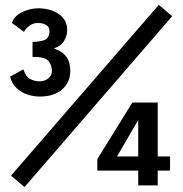

<svg xmlns="http://www.w3.org/2000/svg" viewBox="-20 -757 746 784"><path d="M138.2 -362.8Q115.2 -363.3 90.8 -371.3Q66.4 -379.4 47.4 -397.5Q28.3 -415.5 21 -444.3L75.7 -473.6Q85.4 -442.9 104.2 -433.8Q123 -424.8 141.1 -424.8Q162.1 -424.8 177 -436.8Q191.9 -448.7 191.9 -467.3Q191.9 -492.7 177.2 -508.8Q162.6 -524.9 112.8 -524.9V-585.9Q157.2 -586.9 170.2 -598.6Q183.1 -610.4 182.1 -631.8Q181.2 -647 168.5 -655Q155.8 -663.1 135.3 -663.1Q115.7 -663.1 101.1 -652.6Q86.4 -642.1 77.6 -627L28.3 -663.6Q39.6 -693.8 72.3 -708.5Q105 -723.1 134.8 -723.1Q187 -723.1 220.7 -699.2Q254.4 -675.3 254.4 -636.2Q254.4 -612.3 242.2 -590.8Q230 -569.3 199.7 -559.1Q231.9 -547.9 246.1 -531Q260.3 -514.2 263.7 -496.8Q267.1 -479.5 267.1 -466.3Q266.1 -419.4 232.4 -390.6Q198.7 -361.8 138.2 -362.8ZM544.4 0V-60.5H377.4V-107.4L520.5 -338.4H624V-118.2H674.3V-60.5H624V0ZM458 -118.2H544.4V-267.1ZM80.1 6.8 24.9 -39.6 628.4 -737.3 683.1 -690.9Z"/></svg>

Font: Pontano Sans SemiBold
Style: Regular
Weight: 600
Designer: Vernon Adams
Foundry: Vernon Adams
Version: Version 2.001